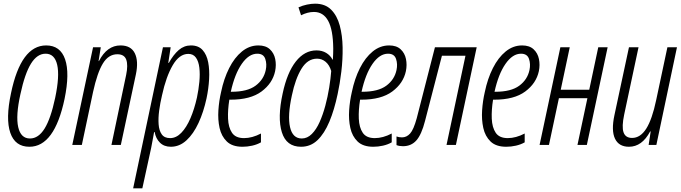

<svg xmlns="http://www.w3.org/2000/svg" viewBox="-20 -788 3704 1044"><path d="M140 10Q62 10 36 -66Q10 -142 40 -282Q94 -541 231 -541Q308 -541 334 -465.5Q360 -390 331 -250Q276 10 140 10ZM143 -35Q189 -35 222.5 -89Q256 -143 280 -256Q305 -375 291 -435.5Q277 -496 228 -496Q182 -496 148.5 -442Q115 -388 91 -276Q65 -159 79 -97Q93 -35 143 -35Z M373 0 486 -531H528L516 -456H518Q562 -541 635 -541Q692 -541 713 -498.5Q734 -456 719 -384L637 0H586L666 -381Q677 -434 666.5 -463.5Q656 -493 618 -493Q570 -493 539.5 -443Q509 -393 486 -288L425 0Z M704 236 866 -531H908L895 -446H898Q923 -491 952 -516Q981 -541 1018 -541Q1059 -541 1081.5 -516Q1104 -491 1112 -449.5Q1120 -408 1117 -356.5Q1114 -305 1103 -253Q1087 -179 1059.5 -119.5Q1032 -60 994 -25Q956 10 909 10Q872 10 849.5 -12.5Q827 -35 821 -70H818Q814 -49 810 -26.5Q806 -4 802 16L754 236ZM905 -37Q938 -37 966 -66Q994 -95 1015.5 -145Q1037 -195 1051 -258Q1060 -301 1064 -343Q1068 -385 1064 -419.5Q1060 -454 1045.5 -474.5Q1031 -495 1004 -495Q955 -495 919 -433Q883 -371 861 -270Q851 -228 845.5 -187Q840 -146 842.5 -112Q845 -78 859.5 -57.5Q874 -37 905 -37Z M1299 10Q1243 10 1213.5 -18.5Q1184 -47 1174 -92Q1164 -137 1167.5 -188.5Q1171 -240 1182 -287Q1197 -360 1226 -417.5Q1255 -475 1295.5 -508Q1336 -541 1385 -541Q1425 -541 1447.5 -520Q1470 -499 1476.5 -467Q1483 -435 1476 -401Q1462 -335 1402 -290.5Q1342 -246 1234 -246H1227Q1218 -190 1220 -142.5Q1222 -95 1241.5 -66Q1261 -37 1307 -37Q1351 -37 1399 -62V-14Q1378 -2 1351.5 4Q1325 10 1299 10ZM1379 -496Q1333 -496 1294.5 -440.5Q1256 -385 1235 -289H1239Q1325 -289 1369.5 -322Q1414 -355 1425 -407Q1432 -439 1422.5 -467.5Q1413 -496 1379 -496Z M1617 10Q1537 10 1512.5 -69Q1488 -148 1517 -280Q1541 -393 1588.5 -453.5Q1636 -514 1701 -514Q1731 -514 1753.5 -500.5Q1776 -487 1788 -464H1790Q1791 -478 1791.5 -495Q1792 -512 1792 -524Q1791 -626 1764.5 -674.5Q1738 -723 1687 -723Q1653 -723 1617 -705L1603 -748Q1625 -758 1649 -763Q1673 -768 1693 -768Q1748 -768 1780.5 -735.5Q1813 -703 1827.5 -649Q1842 -595 1843 -530Q1844 -465 1836 -398.5Q1828 -332 1816 -277Q1798 -191 1771 -126.5Q1744 -62 1706.5 -26Q1669 10 1617 10ZM1621 -35Q1651 -35 1675.5 -59.5Q1700 -84 1718 -124.5Q1736 -165 1749 -213.5Q1762 -262 1770 -311.5Q1778 -361 1781 -402Q1771 -435 1750.5 -452Q1730 -469 1704 -469Q1653 -469 1619.5 -414.5Q1586 -360 1567 -269Q1543 -159 1557 -97Q1571 -35 1621 -35Z M2010 10Q1954 10 1924.5 -18.5Q1895 -47 1885 -92Q1875 -137 1878.5 -188.5Q1882 -240 1893 -287Q1908 -360 1937 -417.5Q1966 -475 2006.5 -508Q2047 -541 2096 -541Q2136 -541 2158.5 -520Q2181 -499 2187.5 -467Q2194 -435 2187 -401Q2173 -335 2113 -290.5Q2053 -246 1945 -246H1938Q1929 -190 1931 -142.5Q1933 -95 1952.5 -66Q1972 -37 2018 -37Q2062 -37 2110 -62V-14Q2089 -2 2062.5 4Q2036 10 2010 10ZM2090 -496Q2044 -496 2005.5 -440.5Q1967 -385 1946 -289H1950Q2036 -289 2080.5 -322Q2125 -355 2136 -407Q2143 -439 2133.5 -467.5Q2124 -496 2090 -496Z M2171 7Q2151 7 2136 1V-46Q2149 -41 2166 -41Q2191 -41 2210 -62Q2229 -83 2246 -145L2345 -531H2572L2459 0H2408L2511 -485H2383L2291 -130Q2272 -56 2244 -24.5Q2216 7 2171 7Z M2733 10Q2677 10 2647.5 -18.5Q2618 -47 2608 -92Q2598 -137 2601.5 -188.5Q2605 -240 2616 -287Q2631 -360 2660 -417.5Q2689 -475 2729.5 -508Q2770 -541 2819 -541Q2859 -541 2881.5 -520Q2904 -499 2910.5 -467Q2917 -435 2910 -401Q2896 -335 2836 -290.5Q2776 -246 2668 -246H2661Q2652 -190 2654 -142.5Q2656 -95 2675.5 -66Q2695 -37 2741 -37Q2785 -37 2833 -62V-14Q2812 -2 2785.5 4Q2759 10 2733 10ZM2813 -496Q2767 -496 2728.5 -440.5Q2690 -385 2669 -289H2673Q2759 -289 2803.5 -322Q2848 -355 2859 -407Q2866 -439 2856.5 -467.5Q2847 -496 2813 -496Z M2914 0 3027 -531H3078L3029 -300H3184L3233 -531H3284L3171 0H3120L3174 -254H3019L2965 0Z M3400 10Q3345 10 3324 -34Q3303 -78 3321 -162L3400 -531H3452L3374 -165Q3360 -99 3370.5 -68.5Q3381 -38 3417 -38Q3462 -38 3494 -88.5Q3526 -139 3548 -244L3609 -531H3661L3549 0H3507L3518 -73H3515Q3471 10 3400 10Z"/></svg>

Font: Noto Sans ExtraCondensed Light
Style: Italic
Weight: 300
Width: 2
Italic angle: -12°
Designer: Monotype Design Team
Foundry: Monotype Imaging Inc.
Version: Version 2.013; ttfautohint (v1.8.4.7-5d5b)